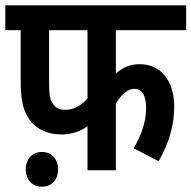

<svg xmlns="http://www.w3.org/2000/svg" viewBox="-20 -642 722 724"><path d="M417 -528H682V-622H0V-528H58V-337C58 -256 70 -217 96 -184C120 -156 157 -135 212 -135C250 -135 282 -146 310 -166V0H417V-252C437 -285 462 -307 486 -307C515 -307 531 -283 531 -235C531 -181 511 -128 484 -83L578 -34C618 -103 637 -172 637 -239C637 -342 583 -400 507 -400C471 -400 443 -388 417 -365ZM165 -528H310V-271C289 -247 262 -228 226 -228C208 -228 193 -233 183 -246C168 -263 165 -282 165 -341ZM77 -4C77 35 101 62 138 62C176 62 199 35 199 -4C199 -41 176 -69 138 -69C101 -69 77 -41 77 -4Z"/></svg>

Font: Noto Sans Devanagari UI Condensed SemiBold
Style: Regular
Weight: 600
Width: 3
Designer: Jelle Bosma - Monotype Design Team
Foundry: Monotype Imaging Inc.
Version: Version 2.003